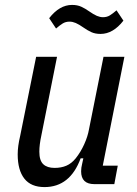

<svg xmlns="http://www.w3.org/2000/svg" viewBox="-20 -749 559 781"><path d="M212 -518 148 -197Q140 -160 140 -132Q140 -96 156 -81Q172 -66 202 -66Q229 -66 250 -75Q271 -84 288 -105Q308 -130 322.5 -162Q337 -194 342 -223L401 -518H486L398 -75H459L445 0H364Q310 0 310 -52Q310 -60 311 -67Q312 -74 314 -82L319 -105H308Q265 12 161 12Q106 12 79 -22.5Q52 -57 52 -121Q52 -138 54.5 -156.5Q57 -175 62 -196L127 -518ZM389 -611Q367 -611 351 -618.5Q335 -626 321 -636Q301 -650 288 -655.5Q275 -661 263 -661Q247 -661 235 -653.5Q223 -646 208 -633L180 -675Q222 -729 273 -729Q295 -729 311 -721.5Q327 -714 341 -704Q361 -690 374 -684.5Q387 -679 399 -679Q415 -679 427 -686.5Q439 -694 454 -707L482 -665Q440 -611 389 -611Z"/></svg>

Font: IBM Plex Sans Condensed Text
Style: Italic
Weight: 450
Width: 3
Italic angle: -11°
Designer: Mike Abbink, Paul van der Laan, Pieter van Rosmalen
Foundry: Bold Monday
Version: Version 1.1